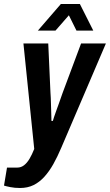

<svg xmlns="http://www.w3.org/2000/svg" viewBox="-66 -744 549 959"><path d="M34 195Q7 195 -15 190.5Q-37 186 -46 183L-31 93H21Q39 93 54 81.5Q69 70 81.5 49Q94 28 105 0L51 -527H175L186 -282Q188 -255 188.5 -227.5Q189 -200 190 -177.5Q191 -155 191 -140H198Q200 -147 204 -159.5Q208 -172 214.5 -189.5Q221 -207 229 -229.5Q237 -252 246 -278L339 -527H463L240 -6Q221 39 200.5 75.5Q180 112 155.5 139Q131 166 101.5 180.5Q72 195 34 195ZM123 -591 238 -724H333L400 -591H316L261 -702H308L211 -591Z"/></svg>

Font: Archivo Condensed
Style: Bold Italic
Weight: 700
Width: 3
Italic angle: -10°
Designer: Hector Gatti
Foundry: Omnibus-Type
Version: Version 2.001